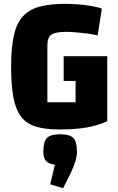

<svg xmlns="http://www.w3.org/2000/svg" viewBox="-20 -660 614 1001"><path d="M290 15Q216 15 167 0Q118 -15 90 -51.5Q62 -88 50 -151.5Q38 -215 38 -312Q38 -408 51.5 -471.5Q65 -535 97 -572Q129 -609 183.5 -624.5Q238 -640 321 -640Q352 -640 389.5 -637Q427 -634 460 -628Q493 -622 511 -615L489 -475Q463 -482 433 -485.5Q403 -489 375 -491.5Q347 -494 326 -494Q271 -494 249 -480Q227 -466 227 -423V-127H525L539 -28Q489 -5 430 5Q371 15 290 15ZM374 -30V-238H312V-367H539V-28ZM309 321 242 301 266 199Q233 194 219.5 179Q206 164 206 130Q206 78 225 59Q244 40 294 40Q343 40 362 59Q381 78 381 130Q381 157 373 181.5Q365 206 349 242Z"/></svg>

Font: Changa
Style: Bold
Weight: 700
Designer: Eduardo Rodriguez Tunni
Foundry: Eduardo Rodriguez Tunni
Version: Version 3.002; ttfautohint (v1.8.2)